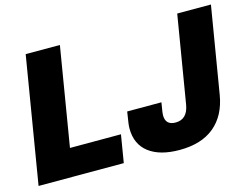

<svg xmlns="http://www.w3.org/2000/svg" viewBox="-100 -894 1389 1069"><g transform="rotate(-15 595.0 -359.5)"><path d="M1.5 0 122.1 -727.5H319.3L225.1 -159.2H519L492.7 0ZM813 9.8Q699.2 9.8 636.2 -38.6Q573.2 -86.9 573.2 -177.7Q573.2 -189.5 575.4 -207.5Q577.6 -225.6 585.4 -272.9H782.7Q775.4 -230 773.9 -218Q772.5 -206.1 772.5 -200.7Q772.5 -143.6 830.6 -143.6Q898.4 -143.6 912.1 -224.6L995.6 -727.5H1189.9L1106.9 -228.5Q1087.9 -113.8 1013.7 -52Q939.5 9.8 813 9.8Z"/></g></svg>

Font: Inter Black
Style: Italic
Weight: 900
Italic angle: -9.39999°
Designer: Rasmus Andersson
Foundry: rsms
Version: Version 4.000;git-a52131595